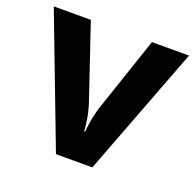

<svg xmlns="http://www.w3.org/2000/svg" viewBox="-102 -652 773 759"><g transform="rotate(20 284.5 -273.0)"><path d="M208 0 0 -546H156L261 -235Q267 -217 271.5 -197Q276 -177 278.5 -158Q281 -139 282 -123H286Q287 -140 290 -159Q293 -178 297.5 -197.5Q302 -217 308 -235L413 -546H569L361 0Z"/></g></svg>

Font: Noto Sans Hebrew
Style: Bold
Weight: 700
Designer: Monotype Design Team
Foundry: Monotype Imaging Inc.
Version: Version 2.003